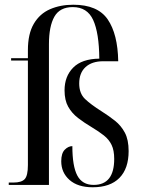

<svg xmlns="http://www.w3.org/2000/svg" viewBox="-20 -782 602 812"><path d="M372 10Q309 10 274 -21Q239 -52 239 -100Q239 -134 254 -149Q269 -164 286 -164Q286 -79 307 -39.5Q328 0 376 0Q463 0 463 -110Q463 -146 452 -169Q441 -192 419.5 -209Q398 -226 368 -244Q336 -263 310 -283Q284 -303 268.5 -330.5Q253 -358 253 -400Q253 -459 289.5 -496Q326 -533 400 -534Q399 -643 374 -697.5Q349 -752 288 -752Q233 -752 210 -711.5Q187 -671 187 -595V0H17V-10H37Q71 -10 84.5 -24.5Q98 -39 98 -84V-526H27V-536H98V-570Q98 -639 123 -681.5Q148 -724 191.5 -743Q235 -762 290 -762Q393 -762 435.5 -700Q478 -638 480 -523H417Q369 -523 342 -498.5Q315 -474 315 -429Q315 -387 339.5 -363.5Q364 -340 410 -311Q440 -292 466 -271.5Q492 -251 508 -221Q524 -191 524 -143Q524 -69 485 -29.5Q446 10 372 10Z"/></svg>

Font: Noto Serif Display Condensed
Style: Regular
Weight: 400
Width: 3
Designer: Monotype Design Team
Foundry: Monotype Imaging Inc.
Version: Version 2.009